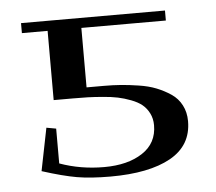

<svg xmlns="http://www.w3.org/2000/svg" viewBox="-40 -483 601 534"><g transform="rotate(-5 260.5 -215.5)"><path d="M37.1 -411.1V-439H439V-411.1H203.1V-245.1H252Q276.9 -245.1 299.1 -243.4Q321.3 -241.7 348.4 -237.5Q375.5 -233.4 397 -224.9Q418.5 -216.3 437 -203.9Q455.6 -191.4 465.8 -171.6Q476.1 -151.9 476.1 -127Q476.1 -59.1 416 -25.6Q356 7.8 248 7.8Q192.9 7.8 154.5 1.2Q116.2 -5.4 58.1 -23.9L82 -143.1L108.9 -138.2V-41Q167 -20 232.9 -20Q298.8 -20 339.8 -46.9Q380.9 -73.7 380.9 -124Q380.9 -142.6 373.3 -157.5Q365.7 -172.4 354 -181.9Q342.3 -191.4 323.5 -198.5Q304.7 -205.6 287.4 -209.2Q270 -212.9 245.6 -214.8Q221.2 -216.8 204.1 -217.3Q187 -217.8 163.1 -217.8H108.9V-411.1Z"/></g></svg>

Font: Dehuti
Style: Bold
Weight: 700
Version: Version 1.2